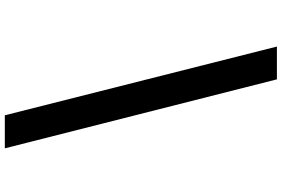

<svg xmlns="http://www.w3.org/2000/svg" viewBox="-206 -781 1168 796"><g transform="rotate(90 378.0 -383.0)"><path d="M458 181 173 -947H309L595 181Z"/></g></svg>

Font: MSTAGE SemiBold
Style: Regular
Weight: 600
Designer: Ninad Kale (Devanagari), Jonny Pinhorn (Latin)
Foundry: Indian Type Foundry
Version: 4.004